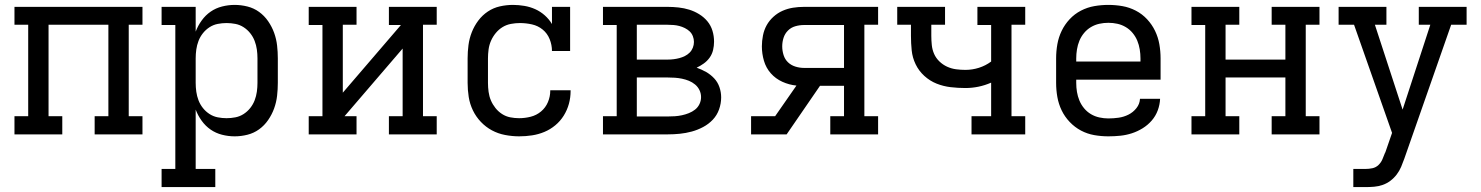

<svg xmlns="http://www.w3.org/2000/svg" viewBox="-20 -548 6040 783"><path d="M234 0H39V-74H95V-447H39V-520H561V-447H505V-74H561V0H366V-74H422V-447H178V-74H234Z M858 215H639V141H695V-446H639V-520H778V-419Q787 -443 802.5 -464.5Q818 -486 839 -500.5Q860 -515 885.5 -521.5Q911 -528 937 -528Q963 -528 989 -521.5Q1015 -515 1036.5 -499.5Q1058 -484 1073.5 -461.5Q1089 -439 1098 -414Q1107 -389 1110 -362.5Q1113 -336 1113 -310V-210Q1113 -184 1110 -157.5Q1107 -131 1098 -106Q1089 -81 1073.5 -58.5Q1058 -36 1036.5 -20.5Q1015 -5 989 1.5Q963 8 937 8Q911 8 885.5 1.5Q860 -5 839 -19.5Q818 -34 802.5 -55.5Q787 -77 778 -101V141H858ZM904 -66Q922 -66 940 -69.5Q958 -73 973.5 -83Q989 -93 1000.5 -107.5Q1012 -122 1018.5 -139Q1025 -156 1027.5 -174Q1030 -192 1030 -210V-310Q1030 -328 1027.5 -346Q1025 -364 1018.5 -381Q1012 -398 1000.5 -412.5Q989 -427 973.5 -437Q958 -447 940 -450.5Q922 -454 904 -454Q886 -454 868 -450.5Q850 -447 834.5 -437Q819 -427 807.5 -412.5Q796 -398 789.5 -381Q783 -364 780.5 -346Q778 -328 778 -310V-210Q778 -192 780.5 -174Q783 -156 789.5 -139Q796 -122 807.5 -107.5Q819 -93 834.5 -83Q850 -73 868 -69.5Q886 -66 904 -66Z M1434 0H1239V-74H1295V-446H1239V-520H1434V-447H1378V-170L1615 -446H1566V-520H1761V-447H1705V-74H1761V0H1566V-74H1622V-350L1385 -74H1434Z M2097 8Q2069 8 2040 2.5Q2011 -3 1986 -16.5Q1961 -30 1941 -51Q1921 -72 1908.5 -98Q1896 -124 1891.5 -152.5Q1887 -181 1887 -210V-310Q1887 -337 1890.5 -364Q1894 -391 1904 -416.5Q1914 -442 1930.5 -464Q1947 -486 1969.5 -501Q1992 -516 2018.5 -522Q2045 -528 2072 -528Q2095 -528 2118.5 -524Q2142 -520 2163 -510.5Q2184 -501 2201.5 -485.5Q2219 -470 2231 -450V-520H2305V-340H2231Q2231 -365 2221.5 -388.5Q2212 -412 2193 -427.5Q2174 -443 2149.5 -448.5Q2125 -454 2100 -454Q2082 -454 2063.5 -450.5Q2045 -447 2029.5 -437.5Q2014 -428 2002 -413.5Q1990 -399 1982.5 -382Q1975 -365 1972.5 -346.5Q1970 -328 1970 -310V-210Q1970 -192 1972.5 -173.5Q1975 -155 1982 -138.5Q1989 -122 2000.5 -107.5Q2012 -93 2027.5 -83Q2043 -73 2061 -69.5Q2079 -66 2097 -66Q2121 -66 2144.5 -72Q2168 -78 2186.5 -93.5Q2205 -109 2214.5 -131.5Q2224 -154 2224 -178V-180H2307V-177Q2307 -150 2300 -124.5Q2293 -99 2279 -76.5Q2265 -54 2244.5 -37Q2224 -20 2200 -10Q2176 0 2150 4Q2124 8 2097 8Z M2439 0V-74H2495V-446H2439V-520H2703Q2725 -520 2747.5 -517.5Q2770 -515 2791 -508.5Q2812 -502 2831.5 -490Q2851 -478 2865 -461Q2879 -444 2885.5 -422.5Q2892 -401 2892 -378Q2892 -361 2888 -344Q2884 -327 2874 -313Q2864 -299 2850 -289Q2836 -279 2821 -272Q2841 -265 2859.5 -254.5Q2878 -244 2892.5 -228.5Q2907 -213 2914 -192.5Q2921 -172 2921 -151Q2921 -126 2912.5 -102Q2904 -78 2887 -60Q2870 -42 2847.5 -30Q2825 -18 2801 -11.5Q2777 -5 2752.5 -2.5Q2728 0 2703 0ZM2577 -305H2703Q2715 -305 2727 -306.5Q2739 -308 2750.5 -311Q2762 -314 2773 -319.5Q2784 -325 2792.5 -333.5Q2801 -342 2805.5 -353.5Q2810 -365 2810 -377Q2810 -389 2805.5 -400.5Q2801 -412 2792.5 -420Q2784 -428 2773 -433.5Q2762 -439 2750.5 -442Q2739 -445 2727 -446Q2715 -447 2703 -447H2577ZM2577 -73H2703Q2718 -73 2732.5 -74Q2747 -75 2761 -78Q2775 -81 2789 -86.5Q2803 -92 2814.5 -101Q2826 -110 2832.5 -123.5Q2839 -137 2839 -152Q2839 -167 2832.5 -180.5Q2826 -194 2814.5 -203.5Q2803 -213 2789.5 -218.5Q2776 -224 2761.5 -227Q2747 -230 2732.5 -231Q2718 -232 2703 -232H2577Z M3043 0V-74H3141L3228 -199Q3198 -202 3170.5 -214.5Q3143 -227 3123.5 -249Q3104 -271 3095.5 -300Q3087 -329 3087 -359Q3087 -381 3091.5 -403.5Q3096 -426 3106.5 -445Q3117 -464 3134 -479.5Q3151 -495 3171.5 -504Q3192 -513 3214 -516.5Q3236 -520 3259 -520H3561V-447H3505V-74H3561V0H3366V-74H3422V-198H3324L3188 0ZM3259 -271H3422V-446H3259Q3241 -446 3223.5 -441Q3206 -436 3193.5 -423.5Q3181 -411 3175.5 -394Q3170 -377 3170 -359Q3170 -341 3175.5 -323.5Q3181 -306 3193.5 -294Q3206 -282 3223.5 -276.5Q3241 -271 3259 -271Z M3942 0V-74H4022V-211Q3997 -200 3970.5 -194.5Q3944 -189 3917 -189Q3887 -189 3857 -192.5Q3827 -196 3799.5 -207Q3772 -218 3749.5 -238.5Q3727 -259 3714 -286Q3701 -313 3698 -342.5Q3695 -372 3695 -402V-447H3639V-520H3834V-447H3778V-402Q3778 -383 3780 -364Q3782 -345 3789.5 -328Q3797 -311 3811 -297.5Q3825 -284 3842.5 -276Q3860 -268 3879 -265.5Q3898 -263 3917 -263Q3945 -263 3972 -271.5Q3999 -280 4022 -297V-446H3966V-520H4161V-447H4105V-74H4161V0Z M4500 8Q4471 8 4442.5 3Q4414 -2 4388.5 -15.5Q4363 -29 4342.5 -50.5Q4322 -72 4309.5 -98Q4297 -124 4292 -152.5Q4287 -181 4287 -210V-310Q4287 -339 4292 -367.5Q4297 -396 4309.5 -422Q4322 -448 4342 -469.5Q4362 -491 4388 -504.5Q4414 -518 4442.5 -523Q4471 -528 4500 -528Q4529 -528 4557.5 -523Q4586 -518 4612 -504.5Q4638 -491 4658 -469.5Q4678 -448 4690.5 -422Q4703 -396 4708 -367.5Q4713 -339 4713 -310V-223H4369V-210Q4369 -191 4372 -173Q4375 -155 4382 -138Q4389 -121 4401 -106.5Q4413 -92 4429 -82.5Q4445 -73 4463.5 -69Q4482 -65 4500 -65Q4521 -65 4542 -68Q4563 -71 4582 -80.5Q4601 -90 4614.5 -107Q4628 -124 4629 -145H4711Q4710 -121 4701.5 -98Q4693 -75 4677 -56.5Q4661 -38 4640 -25Q4619 -12 4596 -4.5Q4573 3 4549 5.5Q4525 8 4500 8ZM4631 -297V-310Q4631 -328 4628 -346.5Q4625 -365 4618 -382Q4611 -399 4599 -413.5Q4587 -428 4571 -437.5Q4555 -447 4537 -451Q4519 -455 4500 -455Q4481 -455 4463 -451Q4445 -447 4429 -437.5Q4413 -428 4401 -413.5Q4389 -399 4382 -382Q4375 -365 4372 -346.5Q4369 -328 4369 -310V-297Z M5034 0H4839V-74H4895V-446H4839V-520H5034V-447H4978V-305H5222V-447H5166V-520H5361V-447H5305V-74H5361V0H5166V-74H5222V-232H4978V-74H5034Z M5499 215V141H5548Q5563 141 5577 138Q5591 135 5601.5 125Q5612 115 5617.5 102Q5623 89 5628 76V75H5629L5657 -6L5502 -447H5439V-520H5634V-447H5587L5700 -101L5813 -447H5766V-520H5961V-447H5898L5707 99Q5701 116 5694 132.5Q5687 149 5676 163.5Q5665 178 5650.5 189Q5636 200 5619 206Q5602 212 5584 213.5Q5566 215 5548 215Z"/></svg>

Font: Iosevka Etoile
Style: Regular
Weight: 400
Designer: Belleve Invis
Foundry: Belleve Invis
Version: Version 33.2.4